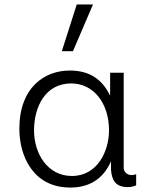

<svg xmlns="http://www.w3.org/2000/svg" viewBox="-20 -830 662 863"><path d="M300 -455C401 -455 470 -366 470 -244C470 -152 419 -39 303 -39C195 -39 133 -138 133 -244C133 -350 184 -455 300 -455ZM475 -503V-400C441 -470 386 -513 294 -513C179 -513 67 -436 67 -251C67 -131 127 13 296 13C380 13 443 -24 479 -105V-66C483 -22 497 11 555 11C569 11 581 8 592 3V-47C584 -44 576 -43 572 -43C550 -43 536 -59 536 -76V-503ZM325 -810 258 -600H308L398 -810Z"/></svg>

Font: Perun Light
Style: Regular
Weight: 300
Foundry: Copyright (c) Stefan Peev, Context Ltd, 2016
Version: Version 1.089